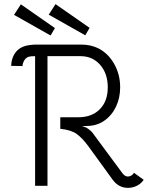

<svg xmlns="http://www.w3.org/2000/svg" viewBox="-20 -900 745 930"><path d="M104 -616Q98 -610 93.5 -599.5Q89 -589 89 -580L34 -581Q36 -628 64 -656Q79 -670 99.5 -676.5Q120 -683 151 -684H374Q418 -684 454 -667Q503 -643 532.5 -591.5Q562 -540 562 -477Q562 -425 541.5 -382.5Q521 -340 484.5 -315Q448 -290 402 -290L377 -289L390 -285Q398 -283 410 -274Q422 -265 428 -257L573 -61Q585 -45 599 -45Q618 -45 629 -63L676 -29Q664 -11 643.5 -0.5Q623 10 600 10Q555 10 526 -29L407 -193Q379 -231 351.5 -251Q324 -271 272 -276V-332H359Q425 -332 463.5 -371Q502 -410 502 -477Q502 -544 465 -586Q428 -628 370 -628H210V0H150V-628Q130 -628 120.5 -625.5Q111 -623 104 -616ZM48 -828 81 -879 246 -764 225 -728ZM216 -829 249 -880 414 -765 393 -729Z"/></svg>

Font: Bellota
Style: Regular
Weight: 400
Designer: Kemie Guaida
Foundry: Kemie Guaida
Version: Version 4.001